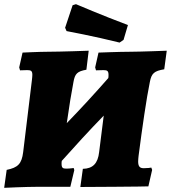

<svg xmlns="http://www.w3.org/2000/svg" viewBox="-37 -895 819 920"><path d="M536 -691 555 -704 576 -775C453 -821 327 -875 327 -875L311 -870L275 -762L282 -746C282 -746 412 -722 536 -691ZM586 -647C537 -647 435 -643 435 -643L419 -572L423 -558C424 -558 445 -559 459 -559C477 -559 483 -555 483 -536C483 -532 483 -527 482 -521C417 -447 351 -375 283 -305C294 -384 306 -455 315 -502C322 -542 333 -553 377 -561L388 -652C388 -652 252 -647 191 -647C152 -647 71 -643 71 -643L55 -572L59 -558C60 -558 81 -559 93 -559C111 -559 118 -556 118 -536C118 -530 117 -522 116 -512L74 -166C67 -110 49 -92 -5 -81L-17 5C-17 5 86 0 150 0H300L319 -80L316 -90C315 -90 299 -87 280 -87C264 -87 258 -91 258 -110C258 -114 258 -119 259 -124C324 -197 391 -270 460 -341L438 -166C432 -112 408 -87 360 -86L348 1L514 0C591 0 674 -2 674 -2L692 -81L688 -92C686 -91 668 -89 652 -89C633 -89 625 -97 625 -122C625 -129 626 -138 627 -148C644 -280 665 -425 681 -502C689 -544 702 -555 750 -563L762 -652C762 -652 632 -647 586 -647Z"/></svg>

Font: Alegreya SC Black
Style: Italic
Weight: 900
Italic angle: -7°
Designer: Juan Pablo del Peral
Foundry: Huerta Tipografica
Version: Version 2.007;PS 002.007;hotconv 1.0.88;makeotf.lib2.5.64775